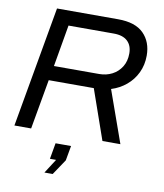

<svg xmlns="http://www.w3.org/2000/svg" viewBox="-97 -765 916 1074"><g transform="rotate(10 361.0 -228.0)"><path d="M18 0 139 -686H486Q584 -686 631.5 -638.5Q679 -591 679 -513Q679 -460 658 -416Q637 -372 600 -341Q563 -310 515 -295L620 0H518L419 -283H163L113 0ZM178 -366H435Q475 -366 508 -383Q541 -400 561 -432Q581 -464 581 -508Q581 -553 554.5 -578Q528 -603 476 -603H219ZM229 230 281 149H246L262 58H350L335 142L276 230Z"/></g></svg>

Font: Archivo VF Beta
Style: Italic
Weight: 400
Italic angle: -10°
Designer: Hector Gatti
Foundry: Omnibus-Type
Version: Version 1.002